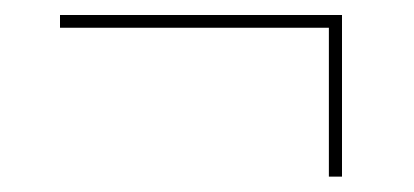

<svg xmlns="http://www.w3.org/2000/svg" viewBox="-20 -341 552 256"><path d="M436 -105.5H418.5V-311.5H436ZM60 -304V-321H436V-304Z"/></svg>

Font: Anek Odia Thin
Style: Regular
Weight: 250
Version: Version 1.003